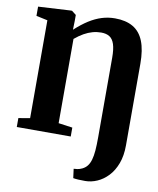

<svg xmlns="http://www.w3.org/2000/svg" viewBox="-105 -835 963 1167"><g transform="rotate(10 377.0 -251.5)"><path d="M427.5 246.5 420 190Q428 190 442.2 188Q456.5 186 472 178.5Q490.5 169.5 502.2 154.5Q514 139.5 521 115.8Q528 92 530.8 58Q533.5 24 533.5 -23V-514.5Q533.5 -568 523.5 -598.5Q513.5 -629 493.2 -641.8Q473 -654.5 441.5 -654.5Q414.5 -654.5 388.5 -647.2Q362.5 -640 336.2 -625.2Q310 -610.5 282 -587V-67L368.5 -55V0H35.5V-55L106 -67V-671L36 -686V-743L233.5 -754H243.5L270.5 -733V-696.5L269 -641.5Q311 -680 350 -704.8Q389 -729.5 428.2 -741.8Q467.5 -754 509.5 -754Q576.5 -754 620.8 -728.2Q665 -702.5 686.8 -648.2Q708.5 -594 708.5 -509V-5Q708.5 58.5 690.5 106.8Q672.5 155 642.2 187Q612 219 575.2 235Q538.5 251 501.5 251Q478.5 251 460 250Q441.5 249 427.5 246.5Z"/></g></svg>

Font: Merriweather 48pt Black
Style: Regular
Weight: 900
Version: Version 2.100